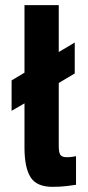

<svg xmlns="http://www.w3.org/2000/svg" viewBox="-20 -720 340 745"><path d="M275 -3Q264 -1 238.5 2Q213 5 184 5Q122 5 98.5 -32.5Q75 -70 75 -148V-319L25 -290V-408L75 -438V-700H208V-518L270 -555V-435L208 -398V-153Q208 -129 214 -119.5Q220 -110 239 -110Q250 -110 260.5 -111.5Q271 -113 275 -114Z"/></svg>

Font: Share
Style: Bold
Weight: 700
Designer: Ralph du Carrois
Version: Version 1.002